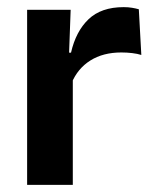

<svg xmlns="http://www.w3.org/2000/svg" viewBox="-20 -518 428 538"><path d="M180.5 -285 148 -370.5H179Q192.5 -430 228 -464Q263.5 -498 326.5 -498Q339.5 -498 350 -496.2Q360.5 -494.5 369 -492L376 -364Q365 -367.5 350.5 -369.2Q336 -371 320 -371Q269 -371 233.2 -348.5Q197.5 -326 180.5 -285ZM184 0H56V-490.5H178L172.5 -340L184 -335.5Z"/></svg>

Font: Anek Devanagari SemiBold
Style: Regular
Weight: 600
Designer: Kailash Malviya (Devanagari) & Yesha Goshar (Latin)
Foundry: Ek Type
Version: Version 1.003